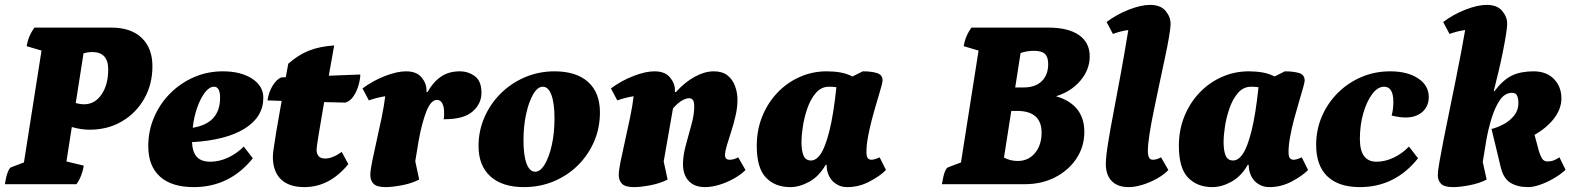

<svg xmlns="http://www.w3.org/2000/svg" viewBox="-21 -754 6456 786"><path d="M322 -76Q315 -32 292 0H-1Q3 -28 10 -47Q17 -66 24 -69L77 -89L149 -547L88 -565Q95 -607 120 -641H435Q515 -641 559 -599Q603 -557 603 -483Q603 -409 569.5 -350Q536 -291 478 -257Q420 -223 346 -223Q311 -223 273 -234L251 -93ZM356 -541Q349 -541 341 -540Q333 -539 321 -536L289 -332Q308 -327 323 -327Q367 -327 394.5 -367Q422 -407 422 -470Q422 -541 356 -541Z M772 12Q682 12 634 -31Q586 -74 586 -156Q586 -219 610 -274.5Q634 -330 676 -372Q718 -414 773 -438Q828 -462 891 -462Q965 -462 1011 -432Q1057 -402 1057 -354Q1057 -275 980.5 -227.5Q904 -180 765 -172Q767 -131 785 -111.5Q803 -92 840 -92Q876 -92 912 -108.5Q948 -125 977 -154L1014 -106Q919 12 772 12ZM855 -399Q836 -399 818 -375.5Q800 -352 786.5 -314Q773 -276 768 -231Q880 -249 880 -354Q880 -399 855 -399Z M1225 12Q1162 12 1129 -20Q1096 -52 1096 -112Q1096 -122 1099 -144Q1102 -166 1109.5 -212Q1117 -258 1132 -341L1074 -343Q1079 -377 1095 -403Q1111 -429 1130 -437L1149 -438Q1154 -463 1159 -493Q1201 -530 1244.5 -547Q1288 -564 1347 -568Q1335 -501 1325 -444L1454 -449Q1454 -431 1447 -406Q1440 -381 1426.5 -360.5Q1413 -340 1393 -334L1306 -336Q1275 -158 1275 -142Q1275 -105 1310 -105Q1340 -105 1378 -132L1405 -82Q1328 12 1225 12Z M1558 12Q1521 12 1508 -2Q1495 -16 1495 -37Q1495 -56 1502.5 -93Q1510 -130 1520.5 -176.5Q1531 -223 1541 -271Q1551 -319 1556 -360Q1523 -355 1489 -343L1463 -392Q1506 -424 1555.5 -443Q1605 -462 1641 -462Q1684 -462 1704.5 -437.5Q1725 -413 1725 -385V-377H1729Q1752 -418 1784 -440Q1816 -462 1861 -462Q1896 -462 1923 -442Q1950 -422 1950 -374Q1950 -329 1913 -297Q1876 -265 1795 -266Q1797 -274 1797 -281Q1797 -288 1797 -294Q1797 -317 1789.5 -331Q1782 -345 1768 -345Q1743 -345 1724.5 -298Q1706 -251 1693 -179L1679 -94L1695 -19Q1664 -3 1624 4.5Q1584 12 1558 12Z M2124 12Q2035 12 1986.5 -32Q1938 -76 1938 -156Q1938 -219 1962.5 -274.5Q1987 -330 2029.5 -372Q2072 -414 2128.5 -438Q2185 -462 2249 -462Q2338 -462 2386.5 -418.5Q2435 -375 2435 -294Q2435 -230 2411 -174.5Q2387 -119 2344.5 -77Q2302 -35 2245.5 -11.5Q2189 12 2124 12ZM2170 -51Q2191 -51 2209 -81Q2227 -111 2238 -160.5Q2249 -210 2249 -269Q2249 -331 2236.5 -365Q2224 -399 2201 -399Q2180 -399 2162 -368.5Q2144 -338 2133 -288Q2122 -238 2122 -179Q2122 -118 2134.5 -84.5Q2147 -51 2170 -51Z M2575 12Q2538 12 2525 -2Q2512 -16 2512 -37Q2512 -56 2519.5 -93Q2527 -130 2537.5 -176.5Q2548 -223 2558 -271Q2568 -319 2573 -360Q2540 -355 2506 -343L2480 -392Q2523 -424 2572.5 -443Q2622 -462 2658 -462Q2701 -462 2721.5 -437.5Q2742 -413 2742 -385V-377H2746Q2783 -418 2823.5 -440Q2864 -462 2901 -462Q2936 -462 2957 -445.5Q2978 -429 2988 -402Q2998 -375 2998 -345Q2998 -315 2990.5 -281.5Q2983 -248 2972.5 -216Q2962 -184 2954.5 -158.5Q2947 -133 2947 -119Q2947 -100 2966 -100Q2983 -100 3001 -110L3031 -58Q3012 -39 2983.5 -23Q2955 -7 2923.5 2.5Q2892 12 2865 12Q2822 12 2798.5 -13Q2775 -38 2775 -82Q2775 -117 2786.5 -159.5Q2798 -202 2809.5 -243.5Q2821 -285 2821 -317Q2821 -340 2814.5 -346Q2808 -352 2800 -352Q2788 -352 2771 -342.5Q2754 -333 2734 -310L2696 -93L2712 -19Q2681 -3 2641 4.5Q2601 12 2575 12Z M3214 12Q3152 12 3114.5 -27Q3077 -66 3077 -157Q3077 -222 3099.5 -277.5Q3122 -333 3161.5 -374.5Q3201 -416 3253 -439Q3305 -462 3363 -462Q3393 -462 3419 -457.5Q3445 -453 3469 -441L3511 -462Q3546 -462 3569 -455Q3592 -448 3592 -424Q3592 -418 3585.5 -394.5Q3579 -371 3569 -338Q3559 -305 3549 -267.5Q3539 -230 3532.5 -194.5Q3526 -159 3526 -132Q3526 -113 3531.5 -106.5Q3537 -100 3547 -100Q3552 -100 3561 -102.5Q3570 -105 3580 -110L3606 -58Q3581 -33 3538 -10.5Q3495 12 3448 12Q3428 12 3413 5Q3398 -2 3387 -13Q3363 -40 3363 -79H3359Q3332 -32 3292 -10Q3252 12 3214 12ZM3260 -174Q3260 -137 3268.5 -117Q3277 -97 3299 -97Q3321 -97 3339.5 -125Q3358 -153 3374.5 -218.5Q3391 -284 3403 -397Q3389 -399 3373 -399Q3341 -399 3319 -373.5Q3297 -348 3284 -310Q3271 -272 3265.5 -235Q3260 -198 3260 -174Z M3835 0Q3845 -63 3860 -69L3913 -89L3985 -547L3924 -565Q3931 -607 3956 -641H4270Q4352 -641 4396 -610.5Q4440 -580 4440 -523Q4440 -469 4402 -424Q4364 -379 4302 -360Q4418 -326 4418 -214Q4418 -154 4386 -105.5Q4354 -57 4299 -28.5Q4244 0 4175 0ZM4212 -546Q4183 -546 4157 -537L4135 -396H4170Q4217 -396 4243.5 -421.5Q4270 -447 4270 -492Q4270 -521 4256.5 -533.5Q4243 -546 4212 -546ZM4142 -300H4119L4089 -109Q4115 -95 4145 -95Q4189 -95 4216 -127.5Q4243 -160 4243 -211Q4243 -300 4142 -300Z M4599 12Q4554 12 4530 -13Q4506 -38 4506 -82Q4506 -111 4515 -167.5Q4524 -224 4538.5 -299Q4553 -374 4568.5 -459.5Q4584 -545 4598 -631Q4567 -627 4535 -615L4509 -664Q4552 -696 4601.5 -715Q4651 -734 4687 -734Q4730 -734 4750.5 -709.5Q4771 -685 4771 -657Q4771 -640 4764.5 -601.5Q4758 -563 4747 -512.5Q4736 -462 4724.5 -407Q4713 -352 4702 -299Q4691 -246 4684.5 -203.5Q4678 -161 4678 -136Q4678 -100 4698 -100Q4714 -100 4732 -110L4762 -58Q4744 -39 4715.5 -23Q4687 -7 4656 2.5Q4625 12 4599 12Z M4942 12Q4880 12 4842.5 -27Q4805 -66 4805 -157Q4805 -222 4827.5 -277.5Q4850 -333 4889.5 -374.5Q4929 -416 4981 -439Q5033 -462 5091 -462Q5121 -462 5147 -457.5Q5173 -453 5197 -441L5239 -462Q5274 -462 5297 -455Q5320 -448 5320 -424Q5320 -418 5313.5 -394.5Q5307 -371 5297 -338Q5287 -305 5277 -267.5Q5267 -230 5260.5 -194.5Q5254 -159 5254 -132Q5254 -113 5259.5 -106.5Q5265 -100 5275 -100Q5280 -100 5289 -102.5Q5298 -105 5308 -110L5334 -58Q5309 -33 5266 -10.5Q5223 12 5176 12Q5156 12 5141 5Q5126 -2 5115 -13Q5091 -40 5091 -79H5087Q5060 -32 5020 -10Q4980 12 4942 12ZM4988 -174Q4988 -137 4996.5 -117Q5005 -97 5027 -97Q5049 -97 5067.5 -125Q5086 -153 5102.5 -218.5Q5119 -284 5131 -397Q5117 -399 5101 -399Q5069 -399 5047 -373.5Q5025 -348 5012 -310Q4999 -272 4993.5 -235Q4988 -198 4988 -174Z M5546 12Q5459 12 5413 -32Q5367 -76 5367 -161Q5367 -223 5390.5 -277.5Q5414 -332 5455.5 -373.5Q5497 -415 5552 -438.5Q5607 -462 5670 -462Q5741 -462 5784.5 -433Q5828 -404 5828 -357Q5828 -319 5802 -296Q5776 -273 5733 -273Q5708 -273 5676 -281Q5683 -306 5683 -337Q5683 -399 5645 -399Q5619 -399 5596.5 -369Q5574 -339 5560 -290.5Q5546 -242 5546 -185Q5546 -92 5614 -92Q5649 -92 5684 -108.5Q5719 -125 5747 -154L5784 -106Q5690 12 5546 12Z M5928 12Q5891 12 5878 -2Q5865 -16 5865 -37Q5865 -52 5871.5 -90Q5878 -128 5888.5 -181Q5899 -234 5911.5 -295Q5924 -356 5936.5 -417.5Q5949 -479 5959.5 -534.5Q5970 -590 5977 -631Q5946 -627 5913 -615L5887 -664Q5930 -696 5979.5 -715Q6029 -734 6065 -734Q6108 -734 6128.5 -709.5Q6149 -685 6149 -657Q6149 -642 6144 -611Q6139 -580 6131 -540Q6123 -500 6113 -458.5Q6103 -417 6094 -381H6097Q6133 -428 6169 -445Q6205 -462 6257 -462Q6310 -462 6340.5 -430.5Q6371 -399 6371 -351Q6371 -309 6341.5 -270Q6312 -231 6261 -202L6279 -135Q6284 -118 6291.5 -105.5Q6299 -93 6314 -93Q6328 -93 6339.5 -97.5Q6351 -102 6363 -110L6388 -59Q6369 -41 6341 -24.5Q6313 -8 6284.5 2Q6256 12 6235 12Q6191 12 6162 -6Q6133 -24 6122 -72L6085 -226Q6109 -232 6134.5 -245.5Q6160 -259 6177.5 -281Q6195 -303 6195 -332Q6195 -349 6190 -361.5Q6185 -374 6169 -374Q6140 -374 6120 -345.5Q6100 -317 6086 -272.5Q6072 -228 6063.5 -179.5Q6055 -131 6049 -91L6065 -19Q6034 -3 5994 4.5Q5954 12 5928 12Z"/></svg>

Font: Petrona Black
Style: Italic
Weight: 900
Italic angle: -9°
Designer: Ringo R. Seeber
Foundry: Ringo R. Seeber
Version: Version 2.001; ttfautohint (v1.8.3)